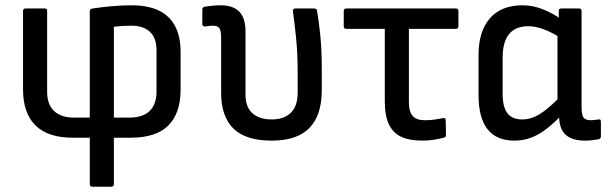

<svg xmlns="http://www.w3.org/2000/svg" viewBox="-20 -520 2293 725"><path d="M329 185Q319 185 319 175V0H255Q161 0 114 -46.5Q67 -93 67 -182V-479Q67 -488 77 -488H149Q158 -488 158 -479V-174Q158 -125 184.5 -100.5Q211 -76 258 -76H319V-479Q319 -486 330 -488Q362 -493 401.5 -496.5Q441 -500 476 -500Q537 -500 578 -481Q619 -462 640.5 -422.5Q662 -383 662 -323V-182Q662 -93 616 -46.5Q570 0 473 0H410V175Q410 185 400 185ZM410 -76H470Q519 -76 545 -101Q571 -126 571 -174V-330Q571 -377 546 -400Q521 -423 476 -423Q458 -423 442 -422Q426 -421 410 -419Z M1006 11Q907 11 861 -35Q815 -81 815 -169V-375Q815 -404 808.5 -413.5Q802 -423 783 -423Q777 -423 769 -422Q761 -421 754 -420Q744 -420 744 -429V-484Q744 -493 754 -495Q768 -497 783.5 -498.5Q799 -500 813 -500Q860 -500 883.5 -476Q907 -452 907 -401V-163Q907 -116 933 -92.5Q959 -69 1006 -69Q1052 -69 1078 -94Q1104 -119 1104 -171V-248Q1104 -318 1098 -377Q1092 -436 1086 -478Q1085 -488 1095 -488H1166Q1176 -488 1177 -480Q1184 -441 1189.5 -386Q1195 -331 1195 -264V-179Q1195 -85 1148.5 -37Q1102 11 1006 11Z M1574 11Q1526 11 1495 -3.5Q1464 -18 1448.5 -50.5Q1433 -83 1433 -137V-411H1289Q1278 -411 1278 -420V-479Q1278 -488 1288 -488H1701Q1711 -488 1711 -479V-420Q1711 -411 1701 -411H1524V-135Q1524 -98 1538.5 -82Q1553 -66 1584 -66Q1604 -66 1621.5 -68.5Q1639 -71 1653 -74Q1663 -76 1663 -66L1664 -10Q1664 -1 1655 0Q1640 4 1619.5 7.5Q1599 11 1574 11Z M1922 11Q1855 11 1821 -32Q1787 -75 1787 -161V-312Q1787 -402 1830 -451Q1873 -500 1953 -500Q1994 -500 2033.5 -483.5Q2073 -467 2097 -448L2098 -376Q2068 -396 2035.5 -408.5Q2003 -421 1975 -421Q1927 -421 1902.5 -391.5Q1878 -362 1878 -303V-165Q1878 -116 1896 -92.5Q1914 -69 1952 -69Q1986 -69 2019.5 -90Q2053 -111 2101 -161L2104 -89Q2074 -57 2045 -34.5Q2016 -12 1986.5 -0.5Q1957 11 1922 11ZM2190 11Q2140 11 2115.5 -11.5Q2091 -34 2091 -85V-105L2085 -130V-403L2090 -432V-479Q2090 -488 2100 -488H2166Q2176 -488 2176 -479V-118Q2176 -86 2183.5 -76Q2191 -66 2211 -66Q2217 -66 2225 -67Q2233 -68 2240 -69Q2249 -71 2249 -61V-4Q2249 3 2240 6Q2229 8 2215.5 9.5Q2202 11 2190 11Z"/></svg>

Font: Sofia Sans Semi Condensed Medium
Style: Regular
Weight: 500
Designer: Botio Nikoltchev, Ani Petrova
Foundry: lettersoup
Version: Version 4.100